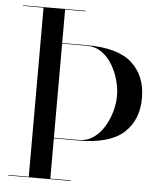

<svg xmlns="http://www.w3.org/2000/svg" viewBox="-53 -797 710 843"><g transform="rotate(5 302.0 -375.0)"><path d="M15 -2.5H105V-747.5H15V-750H290V-747.5H200V-600H310Q445.5 -600 507.8 -543.8Q570 -487.5 570 -390Q570 -292.5 507.8 -236.2Q445.5 -180 310 -180H200V-2.5H290V0H15ZM310 -597.5H200V-182.5H310Q346 -182.5 374 -202Q402 -221.5 421 -253Q440 -284.5 450 -320.5Q460 -356.5 460 -390Q460 -423.5 450 -459.5Q440 -495.5 421 -527Q402 -558.5 374 -578Q346 -597.5 310 -597.5Z"/></g></svg>

Font: Bodoni* 72pt
Style: Regular
Weight: 400
Version: Version 2.3